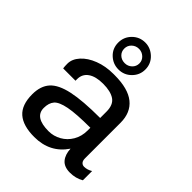

<svg xmlns="http://www.w3.org/2000/svg" viewBox="-214 -880 1013 1013"><g transform="rotate(45 292.5 -373.5)"><path d="M378 -656Q378 -615 348.5 -585.5Q319 -556 277 -556Q236 -556 206 -584.5Q176 -613 176 -656Q176 -698 205.5 -727.5Q235 -757 277 -757Q317 -757 347.5 -728Q378 -699 378 -656ZM221 -656Q221 -633 237 -618Q253 -603 277 -603Q300 -603 316.5 -618.5Q333 -634 333 -657Q333 -679 316.5 -694.5Q300 -710 277 -710Q254 -710 237.5 -694.5Q221 -679 221 -656ZM484 -365V-100Q484 -82 492 -73.5Q500 -65 512 -65Q535 -65 558 -79V-10Q524 10 481 10Q438 10 417 -14.5Q396 -39 394 -82Q332 10 215 10Q131 10 89.5 -26.5Q48 -63 48 -142Q48 -204 80 -239.5Q112 -275 186 -291Q260 -307 390 -307V-354Q390 -405 360 -425.5Q330 -446 273 -446Q219 -446 189 -425Q159 -404 159 -366V-354H67Q65 -368 65 -387Q65 -422 93 -453Q121 -484 169 -502.5Q217 -521 275 -521H284Q385 -521 434.5 -481Q484 -441 484 -365ZM142 -134Q142 -65 247 -65Q284 -65 317 -83.5Q350 -102 370 -136Q390 -170 390 -214V-234Q285 -234 231.5 -223.5Q178 -213 160 -192Q142 -171 142 -134Z"/></g></svg>

Font: Chivo
Style: Regular
Weight: 400
Designer: Hector Gatti
Foundry: Omnibus-Type
Version: Version 1.003